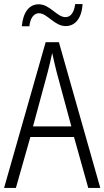

<svg xmlns="http://www.w3.org/2000/svg" viewBox="-20 -1015 512 942"><path d="M87 -886H124C129 -930 148 -950 171 -950C212 -950 247 -887 302 -887C348 -887 381 -924 385 -995H349C343 -953 327 -931 301 -931C259 -931 225 -994 170 -994C121 -994 93 -952 87 -886ZM413 -93H472L269 -808H204L0 -93H58L129 -343H343ZM258 -661 330 -395H142L214 -661C222 -693 230 -724 236 -755C242 -725 251 -691 258 -661Z"/></svg>

Font: Noto Sans Kannada UI Condensed Light
Style: Regular
Weight: 300
Width: 3
Designer: Jelle Bosma - Monotype Design Team
Foundry: Monotype Imaging Inc.
Version: Version 2.005